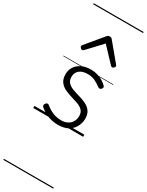

<svg xmlns="http://www.w3.org/2000/svg" viewBox="-373 -1056 1226 1603"><g transform="rotate(30 240.5 -255.0)"><path d="M249 19Q203 19 167 7.5Q131 -4 105 -20.5Q79 -37 67 -50Q60 -58 61.5 -65.5Q63 -73 70 -83Q78 -91 85.5 -91.5Q93 -92 101 -85Q133 -59 170 -43Q207 -27 252 -27Q287 -27 312.5 -40.5Q338 -54 352 -78Q366 -102 366 -133Q366 -169 346 -188.5Q326 -208 295 -219Q264 -230 229.5 -240Q195 -250 163.5 -265Q132 -280 112 -307Q92 -334 92 -380Q92 -420 112 -451Q132 -482 169 -500.5Q206 -519 256 -519Q293 -519 324 -509.5Q355 -500 378.5 -485Q402 -470 417 -454Q424 -446 422 -439Q420 -432 413 -424Q407 -417 398.5 -417Q390 -417 382 -423Q350 -447 321 -460Q292 -473 253 -473Q201 -473 173.5 -449Q146 -425 146 -385Q146 -350 165.5 -330Q185 -310 216.5 -298.5Q248 -287 283.5 -277Q319 -267 350 -252Q381 -237 401 -210.5Q421 -184 421 -138Q421 -100 402.5 -63.5Q384 -27 346.5 -4Q309 19 249 19ZM111 -623Q103 -623 95 -631Q87 -639 87 -647Q87 -649 88.5 -652Q90 -655 92 -659L230 -825Q235 -831 240.5 -834Q246 -837 255 -837Q264 -837 270 -834Q276 -831 280 -825L418 -659Q422 -655 423 -652Q424 -649 424 -647Q424 -639 416 -631Q408 -623 400 -623Q395 -623 391.5 -625.5Q388 -628 384 -632L255 -769L127 -632Q123 -628 119 -625.5Q115 -623 111 -623ZM0 490H481V500H0ZM0 -20H481V0H0ZM0 -505H481V-500H0ZM0 -1010H481V-1000H0Z"/></g></svg>

Font: Playwrite ES Guides
Style: Regular
Weight: 400
Designer: Veronika Burian, José Scaglione
Foundry: TypeTogether
Version: Version 1.003